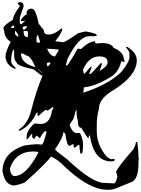

<svg xmlns="http://www.w3.org/2000/svg" viewBox="-20 -1677 1281 1743"><path d="M151.4 -1657.2H163.1Q194.3 -1657.2 194.3 -1618.2L159.2 -1516.6V-1465.8L167 -1458H174.8L210 -1489.3L182.6 -1485.4H170.9V-1497.1Q202.1 -1543.9 221.7 -1543.9V-1555.7Q221.7 -1598.6 268.6 -1598.6Q303.7 -1598.6 331.1 -1461.9L377.9 -1403.3Q377.9 -1367.2 409.2 -1364.3H432.6Q471.7 -1364.3 538.1 -1418.9H542V-1411.1H545.9Q537.1 -1372.1 483.4 -1305.7L487.3 -1301.8L553.7 -1293.9Q572.3 -1293.9 690.4 -1376L756.8 -1391.6Q858.4 -1375 858.4 -1356.4V-1352.5L838.9 -1348.6H792Q693.4 -1348.6 592.8 -1141.6L577.1 -1083H588.9Q603.5 -1091.8 682.6 -1231.4L686.5 -1235.4H690.4L713.9 -1231.4Q790 -1301.8 842.8 -1301.8V-1297.9Q843.8 -1282.2 850.6 -1282.2L905.3 -1286.1Q990.2 -1286.1 1010.7 -1243.2Q1076.2 -1216.8 1096.7 -1172.9L1112.3 -1118.2L1100.6 -1114.3L1081.1 -1122.1Q1064.5 -1041 1002.9 -989.3Q851.6 -893.6 741.2 -883.8L737.3 -844.7V-836.9H741.2Q973.6 -914.1 1085 -1028.3Q1155.3 -1117.2 1155.3 -1157.2V-1192.4Q1155.3 -1210 1124 -1247.1V-1251H1135.7Q1221.7 -1199.2 1221.7 -1129.9Q1221.7 -994.1 1018.6 -864.3Q877.9 -785.2 877.9 -688.5Q858.4 -619.1 858.4 -543.9V-481.4Q858.4 -363.3 948.2 -254.9Q979.5 -231.4 995.1 -231.4L1014.6 -235.4L1022.5 -227.5Q1020.5 -211.9 991.2 -211.9Q831.1 -211.9 795.9 -446.3H788.1L784.2 -422.9H780.3Q769.5 -429.7 717.8 -516.6Q686.5 -516.6 686.5 -583Q674.8 -615.2 674.8 -672.9V-680.7Q667 -680.7 647.5 -598.6Q612.3 -551.8 612.3 -540Q639.6 -469.7 674.8 -469.7H706.1Q733.4 -412.1 733.4 -376V-333Q730.5 -282.2 717.8 -282.2H710L702.1 -333V-356.4L694.3 -364.3L659.2 -336.9H651.4L647.5 -356.4V-368.2H639.6L612.3 -352.5Q585.9 -352.5 573.2 -461.9L561.5 -473.6H553.7Q553.7 -429.7 479.5 -321.3Q479.5 -312.5 588.9 -231.4Q817.4 -16.6 924.8 -16.6L1002.9 -12.7H1014.6Q1032.2 -12.7 1045.9 -75.2L1034.2 -114.3Q1034.2 -142.6 1190.4 -321.3Q1213.9 -365.2 1213.9 -387.7H1225.6Q1237.3 -315.4 1237.3 -243.2L1241.2 -239.3L1237.3 -219.7V-200.2Q1237.3 -59.6 1182.6 -28.3L1030.3 34.2Q999 45.9 963.9 45.9H956.1Q777.3 45.9 534.2 -196.3Q468.8 -251 440.4 -254.9Q418 -211.9 213.9 -28.3Q196.3 -10.7 112.3 6.8Q24.4 6.8 2.9 -122.1Q2.9 -280.3 178.7 -348.6Q198.2 -360.4 315.4 -368.2L358.4 -364.3Q374 -364.3 401.4 -473.6V-485.4H389.6Q374 -482.4 342.8 -422.9H338.9L315.4 -446.3Q292 -426.8 292 -415H288.1L272.5 -430.7V-458H260.7Q260.7 -445.3 225.6 -411.1L221.7 -415V-434.6Q221.7 -494.1 292 -555.7L350.6 -551.8Q433.6 -551.8 452.1 -672.9Q463.9 -688.5 463.9 -704.1H456.1Q418 -672.9 409.2 -672.9L397.5 -680.7Q377 -670.9 331.1 -626H323.2L319.3 -641.6L323.2 -653.3H311.5Q263.7 -544.9 167 -493.2L155.3 -489.3L151.4 -493.2V-501Q228.5 -548.8 260.7 -665Q307.6 -852.5 366.2 -989.3Q355.5 -989.3 284.2 -1047.9Q131.8 -1079.1 131.8 -1110.4Q108.4 -1126 108.4 -1176.8V-1219.7L100.6 -1227.5Q81.1 -1182.6 81.1 -1122.1V-1118.2Q81.1 -1095.7 124 -1059.6L116.2 -1051.8Q30.3 -1086.9 30.3 -1168.9Q30.3 -1205.1 77.1 -1297.9Q18.6 -1334 18.6 -1399.4Q13.7 -1399.4 10.7 -1426.8Q24.4 -1454.1 96.7 -1497.1Q99.6 -1543 159.2 -1618.2V-1626L139.6 -1645.5ZM81.1 -1430.7V-1422.9H108.4V-1438.5L100.6 -1446.3H96.7ZM186.5 -1426.8V-1415L194.3 -1407.2H202.1L225.6 -1430.7V-1438.5H210Q186.5 -1436.5 186.5 -1426.8ZM116.2 -1395.5V-1368.2Q131.8 -1344.7 147.5 -1344.7V-1348.6Q139.6 -1378.9 120.1 -1395.5ZM194.3 -1395.5V-1387.7Q194.3 -1340.8 229.5 -1340.8L233.4 -1344.7V-1387.7L225.6 -1395.5ZM319.3 -1360.4 311.5 -1336.9V-1297.9L319.3 -1290H342.8V-1301.8Q327.1 -1360.4 319.3 -1360.4ZM409.2 -1235.4V-1231.4Q436.5 -1165 479.5 -1165L510.7 -1215.8V-1227.5ZM170.9 -1192.4V-1188.5Q170.9 -1103.5 299.8 -1067.4V-1071.3Q256.8 -1172.9 217.8 -1172.9Q191.4 -1192.4 174.8 -1192.4ZM733.4 -1043.9 741.2 -1008.8H749Q800.8 -1071.3 807.6 -1071.3H811.5V-1063.5L792 -1012.7V-1004.9H799.8Q807.6 -1004.9 893.6 -1102.5H905.3V-1094.7L885.7 -1036.1H889.6Q956.1 -1077.1 956.1 -1106.4V-1114.3Q956.1 -1165 881.8 -1165Q785.2 -1165 733.4 -1043.9ZM405.3 -1098.6V-1094.7Q406.2 -1075.2 413.1 -1075.2Q421.9 -1076.2 436.5 -1098.6V-1110.4H428.7Q405.3 -1108.4 405.3 -1098.6ZM323.2 -1051.8 362.3 -1012.7H366.2L327.1 -1051.8ZM69.3 -145.5Q78.1 -79.1 112.3 -79.1Q216.8 -79.1 327.1 -290V-297.9L288.1 -301.8H284.2Q120.1 -301.8 69.3 -145.5Z"/></svg>

Font: EG Dragon Caps 
Style: Regular
Weight: 400
Designer: Bill Roach / W.K. Roach
Version: Version 1.00 April 18, 2012, initial release